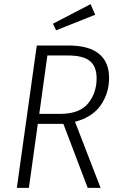

<svg xmlns="http://www.w3.org/2000/svg" viewBox="-20 -904 571 924"><path d="M341 -318 464 0H402L285 -308H162L119 0H61L157 -685H309Q408 -685 456.5 -645Q505 -605 505 -529Q505 -456 465 -398Q425 -340 341 -318ZM269 -356Q363 -356 404 -406.5Q445 -457 445 -527Q445 -584 412.5 -610.5Q380 -637 307 -637H208L169 -356ZM416 -884 438 -833 250 -758 235 -790Z"/></svg>

Font: Fira Sans Condensed Light
Style: Italic
Weight: 300
Width: 3
Italic angle: -8°
Designer: Carrois Corporate & Edenspiekermann AG
Foundry: Carrois Corporate GbR & Edenspiekermann AG
Version: Version 4.203